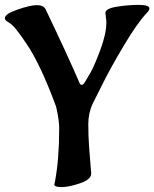

<svg xmlns="http://www.w3.org/2000/svg" viewBox="-45 -740 631 785"><path d="M390 -650 386 -687Q386 -705 432 -712.5Q478 -720 522 -720Q566 -720 566 -705Q566 -698 556 -688Q517 -647 461.5 -554Q406 -461 370 -388L334 -316Q316 -278 316 -232.5Q316 -187 319 -142.5Q322 -98 325 -67Q328 -36 328 -31Q328 -6 282 9.5Q236 25 206.5 25Q177 25 177 14L180 1Q197 -90 197 -215Q197 -246 187 -292L184 -305Q120 -478 64 -560Q16 -633 -6 -646L-15 -652Q-25 -658 -25 -666Q-25 -683 27 -701Q79 -719 105.5 -719Q132 -719 141 -703Q231 -515 281 -399Q284 -393 289.5 -393Q295 -393 302.5 -405Q310 -417 325 -443Q340 -469 365 -535.5Q390 -602 390 -650Z"/></svg>

Font: Aladin
Style: Regular
Weight: 400
Designer: Angel Koziupa and Alejandro Paul
Foundry: Angel Koziupa and Alejandro Paul
Version: Version 1.000